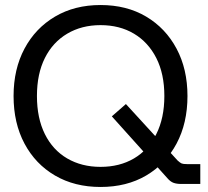

<svg xmlns="http://www.w3.org/2000/svg" viewBox="-20 -732 829 764"><path d="M380 12Q277 12 199 -33.5Q121 -79 77.5 -160.5Q34 -242 34 -350Q34 -457 77.5 -538.5Q121 -620 199 -666Q277 -712 380 -712Q484 -712 561.5 -666Q639 -620 682.5 -538.5Q726 -457 726 -350Q726 -242 682.5 -160.5Q639 -79 561.5 -33.5Q484 12 380 12ZM380 -68Q456 -68 513 -101.5Q570 -135 602 -198.5Q634 -262 634 -350Q634 -438 602 -501Q570 -564 513 -598Q456 -632 380 -632Q305 -632 247.5 -598Q190 -564 158.5 -501Q127 -438 127 -350Q127 -262 158.5 -198.5Q190 -135 247.5 -101.5Q305 -68 380 -68ZM701 0Q683 0 670.5 -4.5Q658 -9 646 -23L425 -269L481 -318L687 -93Q697 -84 703 -81.5Q709 -79 724 -79H777V0Z"/></svg>

Font: Host Grotesk Light
Style: Regular
Weight: 400
Version: Version 1.003